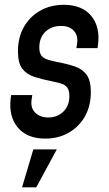

<svg xmlns="http://www.w3.org/2000/svg" viewBox="-20 -578 463 818"><path d="M173 12.5Q95.5 12.5 56 -34.5Q16.5 -81.5 25.5 -158L27.5 -173H117.5L114.5 -152.5Q109.5 -118 130.2 -97.8Q151 -77.5 185.5 -77.5Q224.5 -77.5 250 -102.5Q275.5 -127.5 275.5 -169Q275.5 -192 267.2 -203.8Q259 -215.5 243.5 -221Q228 -226.5 206 -230.5Q161 -239.5 127.2 -250.2Q93.5 -261 75 -285.2Q56.5 -309.5 56.5 -359.5Q56.5 -419 82.2 -463.8Q108 -508.5 152 -533Q196 -557.5 251.5 -557.5Q329.5 -557.5 368.5 -510.5Q407.5 -463.5 397.5 -387.5L395.5 -373H305.5L308.5 -392.5Q313.5 -425.5 295 -446.5Q276.5 -467.5 239.5 -467.5Q200 -467.5 173.8 -443Q147.5 -418.5 147.5 -376Q147.5 -353 156.2 -341.5Q165 -330 180.8 -324.8Q196.5 -319.5 218 -315Q264 -306.5 297.2 -295.5Q330.5 -284.5 348.8 -259.8Q367 -235 367 -185.5Q367 -126.5 341.8 -82Q316.5 -37.5 272.5 -12.5Q228.5 12.5 173 12.5ZM74 220 122 58.5H222L134.5 220Z"/></svg>

Font: Mohave Light Medium
Style: Italic
Weight: 500
Italic angle: -8°
Version: Version 2.003